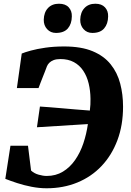

<svg xmlns="http://www.w3.org/2000/svg" viewBox="-20 -1001 704 1029"><path d="M230 8Q190.5 8 149.2 0Q108 -8 71.5 -20Q35 -32 8.5 -42.5L36 -220H130L146.5 -87Q163 -71.5 187 -64.8Q211 -58 230 -58Q279 -58 317 -81Q355 -104 382.5 -143.5Q410 -183 426.8 -233Q443.5 -283 451 -336L178 -319L194 -430Q213.5 -429 243.5 -426.5Q273.5 -424 309.8 -421Q346 -418 385 -414.5Q424 -411 461.5 -408.5Q463.5 -424.5 464.5 -440.5Q465.5 -456.5 465 -471.5Q464.5 -515 455.2 -553.5Q446 -592 426.2 -621.8Q406.5 -651.5 376 -668Q345.5 -684.5 304 -684.5Q282 -684.5 267.2 -678.8Q252.5 -673 244 -664.2Q235.5 -655.5 231.5 -645.5Q226 -631 220.5 -616.5Q215 -602 209 -587.5Q203 -573 197.5 -558.2Q192 -543.5 186.5 -529H70.5L96.5 -714Q113 -721 145.8 -730Q178.5 -739 224 -745.5Q269.5 -752 324 -752Q415.5 -752 476.5 -726.5Q537.5 -701 573.2 -656.2Q609 -611.5 624.2 -553.2Q639.5 -495 639.5 -429.5Q639.5 -330 609.2 -249.5Q579 -169 524.2 -111.2Q469.5 -53.5 394.5 -22.8Q319.5 8 230 8ZM280 -824.5Q251 -824.5 232.5 -844.8Q214 -865 214.5 -895.5Q215.5 -935 237.2 -958Q259 -981 296 -981Q331 -981 348.5 -961.5Q366 -942 365 -913Q364.5 -873 343.8 -848.8Q323 -824.5 280 -824.5ZM475 -824.5Q446 -824.5 427.8 -844.8Q409.5 -865 410 -895.5Q411 -935 432.8 -958Q454.5 -981 491 -981Q525 -981 542.8 -961.5Q560.5 -942 559.5 -913Q559 -873 538.2 -848.8Q517.5 -824.5 475 -824.5Z"/></svg>

Font: Merriweather 20pt Black
Style: Italic
Weight: 900
Italic angle: -7.8°
Version: Version 2.101